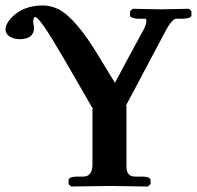

<svg xmlns="http://www.w3.org/2000/svg" viewBox="-26 -679 718 700"><path d="M226.1 -432.1 314 -279.8 311 -282.2V-75.2Q309.1 -36.1 278.8 -35.2H252.9Q225.1 -34.2 224.1 -22.9V-7.8L232.9 1Q233.9 1 375 -1Q375 -1 513.2 1L522.9 -7.8V-22.9Q521.5 -34.7 493.2 -35.2H466.8Q438.5 -35.2 435.5 -63.5Q435.1 -69.3 435.1 -75.2V-293L432.1 -292L579.1 -568.8Q599.6 -606.4 613.8 -610.4Q616.7 -610.8 620.1 -610.8H641.1Q671.4 -611.8 671.9 -623V-638.2L663.1 -647Q662.6 -647 562 -645L458 -647L448.2 -638.2V-622.1Q448.2 -613.8 471.7 -611.3Q473.1 -611.3 474.1 -610.8H504.9Q507.8 -608.9 507.8 -602.1Q507.3 -591.8 500 -575.2Q427.7 -442.9 393.1 -377L338.9 -465.8Q252.4 -611.8 187 -645.5Q159.7 -658.7 130.9 -659.2Q56.2 -659.2 13.2 -611.8Q-5.4 -590.8 -5.9 -573.2Q-5.9 -548.8 22.9 -539.6Q34.2 -536.1 46.9 -536.1Q97.2 -537.1 98.1 -576.2Q98.1 -584 96.2 -590.8Q96.2 -592.3 95.2 -596.2Q94.7 -599.1 95.2 -600.1Q95.7 -616.2 102.1 -617.2Q118.7 -617.2 202.1 -473.1Q211.4 -457 226.1 -432.1Z"/></svg>

Font: Linux Libertine O
Style: Bold
Weight: 700
Designer: Philipp H. Poll
Foundry: Philipp H. Poll
Version: Version 5.0.0